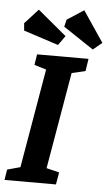

<svg xmlns="http://www.w3.org/2000/svg" viewBox="-64 -873 521 911"><g transform="rotate(5 196.0 -417.5)"><path d="M266 -533 187 -73 248 -58 238 0H-7L1 -50L63 -67L144 -539L87 -556L95 -607H340L331 -548ZM212 -749 220 -783 300 -835 399 -688 356 -653ZM24 -714 21 -749 85 -819 222 -705 190 -660Z"/></g></svg>

Font: Grenze SemiBold
Style: Italic
Weight: 600
Italic angle: -10°
Designer: Renata Polastri
Foundry: Omnibus-Type
Version: Version 1.002; ttfautohint (v1.8)